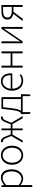

<svg xmlns="http://www.w3.org/2000/svg" viewBox="1776 -2308 749 4342"><g transform="rotate(-90 2151.0 -137.5)"><path d="M92 217V-480H130L134 -420H137Q172 -448 213.5 -470Q255 -492 300 -492Q396 -492 444 -425.5Q492 -359 492 -247Q492 -186 475 -138Q458 -90 428.5 -56.5Q399 -23 360.5 -5.5Q322 12 280 12Q246 12 210 -3.5Q174 -19 136 -47V217ZM278 -27Q314 -27 345 -43Q376 -59 398 -88Q420 -117 432.5 -157.5Q445 -198 445 -247Q445 -291 436.5 -329Q428 -367 410 -394.5Q392 -422 363 -437.5Q334 -453 293 -453Q257 -453 218.5 -432.5Q180 -412 136 -374V-89Q178 -55 214 -41Q250 -27 278 -27Z M811 12Q768 12 729 -5Q690 -22 660.5 -54Q631 -86 613.5 -132.5Q596 -179 596 -239Q596 -299 613.5 -346.5Q631 -394 660.5 -426Q690 -458 729 -475Q768 -492 811 -492Q854 -492 893.5 -475Q933 -458 962.5 -426Q992 -394 1009.5 -346.5Q1027 -299 1027 -239Q1027 -179 1009.5 -132.5Q992 -86 962.5 -54Q933 -22 893.5 -5Q854 12 811 12ZM811 -27Q847 -27 878.5 -42.5Q910 -58 932.5 -86Q955 -114 968 -153Q981 -192 981 -239Q981 -287 968 -326Q955 -365 932.5 -393.5Q910 -422 878.5 -437.5Q847 -453 811 -453Q775 -453 744 -437.5Q713 -422 690.5 -393.5Q668 -365 655 -326Q642 -287 642 -239Q642 -192 655 -153Q668 -114 690.5 -86Q713 -58 744 -42.5Q775 -27 811 -27Z M1096 0 1246 -257 1201 -371Q1191 -395 1182 -410Q1173 -425 1164 -433.5Q1155 -442 1145.5 -444.5Q1136 -447 1127 -447Q1122 -447 1119.5 -447Q1117 -447 1112 -445L1102 -488Q1112 -492 1125 -492Q1156 -492 1183 -470.5Q1210 -449 1235 -388L1282 -270H1376V-480H1416V-270H1509L1557 -388Q1581 -449 1608 -470.5Q1635 -492 1667 -492Q1679 -492 1689 -488L1680 -445Q1675 -447 1672.5 -447Q1670 -447 1665 -447Q1655 -447 1646 -444.5Q1637 -442 1628 -433.5Q1619 -425 1610 -410Q1601 -395 1591 -371L1546 -256L1696 0H1647L1515 -231H1416V0H1376V-231H1277L1145 0Z M1785 0V172H1746L1741 -13V-39H1761Q1772 -45 1782 -56Q1792 -67 1801 -90Q1810 -113 1818.5 -152.5Q1827 -192 1835 -254L1862 -480H2125V-39H2191V-13L2185 172H2147V0ZM1875 -248Q1869 -201 1862.5 -167Q1856 -133 1848.5 -108Q1841 -83 1832.5 -66.5Q1824 -50 1816 -39H2081V-442H1897Z M2492 12Q2446 12 2405.5 -5Q2365 -22 2335 -54.5Q2305 -87 2287.5 -133.5Q2270 -180 2270 -239Q2270 -298 2287.5 -345Q2305 -392 2334.5 -424.5Q2364 -457 2401.5 -474.5Q2439 -492 2479 -492Q2565 -492 2614 -434Q2663 -376 2663 -270Q2663 -261 2663 -252Q2663 -243 2661 -234H2315Q2316 -189 2329 -150.5Q2342 -112 2365.5 -84.5Q2389 -57 2422 -41.5Q2455 -26 2496 -26Q2535 -26 2566.5 -37.5Q2598 -49 2625 -69L2643 -35Q2614 -18 2579.5 -3Q2545 12 2492 12ZM2315 -270H2621Q2621 -363 2583 -408.5Q2545 -454 2480 -454Q2449 -454 2421 -441.5Q2393 -429 2370.5 -405Q2348 -381 2333.5 -347Q2319 -313 2315 -270Z M2793 0V-480H2837V-272H3115V-480H3159V0H3115V-232H2837V0Z M3343 0V-480H3387V-240Q3387 -201 3385.5 -154Q3384 -107 3382 -59H3386Q3400 -82 3420 -111Q3440 -140 3454 -163L3670 -480H3713V0H3669V-240Q3669 -280 3670.5 -326.5Q3672 -373 3674 -421H3670Q3656 -398 3636 -369Q3616 -340 3602 -317L3386 0Z M4165 0V-209H4055H4054L3899 0H3847L4008 -213Q3953 -222 3916 -254.5Q3879 -287 3879 -348Q3879 -384 3892.5 -409.5Q3906 -435 3930 -450.5Q3954 -466 3987.5 -473Q4021 -480 4061 -480H4209V0ZM4072 -246H4165V-443H4072Q4004 -443 3964.5 -420.5Q3925 -398 3925 -347Q3925 -296 3964.5 -271Q4004 -246 4072 -246Z"/></g></svg>

Font: hySource Sans Pro Light
Style: Regular
Weight: 300
Designer: Paul D. Hunt
Foundry: Adobe Systems Incorporated
Version: Version 2.021;PS 2.000;hotconv 1.0.86;makeotf.lib2.5.63406